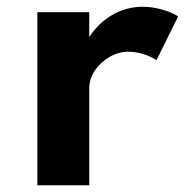

<svg xmlns="http://www.w3.org/2000/svg" viewBox="-20 -548 547 568"><path d="M90.5 0V-512H244V-438.5Q272.5 -481.5 313.8 -504.8Q355 -528 402.5 -528Q429.5 -528 458.5 -520Q487.5 -512 507 -499.5L443 -370Q426 -381.5 403.2 -388.2Q380.5 -395 361 -395Q331 -395 304 -379.5Q277 -364 260.5 -339.2Q244 -314.5 244 -286V0Z"/></svg>

Font: Spartan Thin
Style: Bold
Weight: 700
Version: Version 1.004